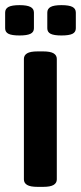

<svg xmlns="http://www.w3.org/2000/svg" viewBox="-42 -725 315 747"><path d="M104 2Q76 2 63.5 -5.5Q51 -13 51 -27V-496Q51 -510 63.5 -517.5Q76 -525 104 -525H126Q154 -525 166.5 -517.5Q179 -510 179 -496V-27Q179 -13 166.5 -5.5Q154 2 126 2ZM197 -587Q168 -587 155 -593.5Q142 -600 142 -615V-676Q142 -691 155 -698Q168 -705 197 -705Q227 -705 240 -698Q253 -691 253 -676V-615Q253 -600 240 -593.5Q227 -587 197 -587ZM34 -587Q4 -587 -9 -593.5Q-22 -600 -22 -615V-676Q-22 -691 -9 -698Q4 -705 34 -705Q63 -705 76.5 -698Q90 -691 90 -676V-615Q90 -600 76.5 -593.5Q63 -587 34 -587Z"/></svg>

Font: Asap Condensed SemiBold
Style: Regular
Weight: 600
Width: 3
Designer: Pablo Cosgaya
Foundry: Omnibus-Type
Version: Version 3.001; ttfautohint (v1.8.4.7-5d5b)